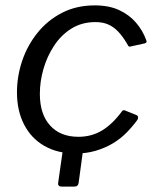

<svg xmlns="http://www.w3.org/2000/svg" viewBox="-20 -560 582 713"><path d="M210 133Q194 133 196 119L217 -29H292L272 119Q271 126 267 129.5Q263 133 255 133ZM332 -540Q385 -540 422.5 -522.5Q460 -505 485 -476Q510 -447 523 -411Q525 -406 524 -403.5Q523 -401 518 -399L463 -387Q459 -386 456.5 -389.5Q454 -393 451 -399Q435 -426 418 -443.5Q401 -461 381 -469.5Q361 -478 335 -478Q284 -478 245.5 -454Q207 -430 181 -390.5Q155 -351 141.5 -304.5Q128 -258 128 -211Q128 -136 166 -94Q204 -52 271 -52Q320 -52 359 -75.5Q398 -99 434 -148Q439 -153 446 -149L486 -133Q490 -132 492 -127.5Q494 -123 491 -116Q473 -91 450 -67.5Q427 -44 398 -27Q369 -10 335 0Q301 10 261 10Q194 10 145 -18Q96 -46 69.5 -97.5Q43 -149 43 -217Q43 -277 62.5 -334.5Q82 -392 119.5 -438.5Q157 -485 210.5 -512.5Q264 -540 332 -540Z"/></svg>

Font: Libre Franklin
Style: Italic
Weight: 400
Italic angle: -8°
Designer: Pablo Impallari, Rodrigo Fuenzalida, Nhung Nguyen
Foundry: Impallari Type
Version: Version 3.000